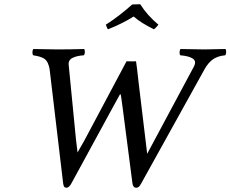

<svg xmlns="http://www.w3.org/2000/svg" viewBox="-20 -879 1091 909"><path d="M624 -588.9Q627.4 -569.3 636.2 -488.8L676.8 -150.9L897 -562Q911.6 -588.9 893.3 -601.3Q875 -613.8 834 -617.2Q829.6 -621.6 830.1 -632.1Q830.6 -642.6 835 -647Q911.1 -645 945.8 -645Q978.5 -645 1046.9 -647Q1051.3 -642.6 1050.8 -632.1Q1050.3 -621.6 1045.9 -617.2Q1009.8 -613.8 987.3 -597.4Q964.8 -581.1 948.2 -550.8L648.9 -11.2Q642.1 1.5 637 5.6Q631.8 9.8 625 9.8Q609.4 9.8 606.9 -12.2L561 -366.2Q559.1 -385.3 555.4 -407.5Q551.8 -429.7 551.8 -431.2Q551.8 -432.1 547.9 -432.1Q544.4 -426.3 532.2 -403.8Q520 -381.3 513.2 -369.1L318.8 -12.2Q307.1 9.8 294.9 9.8Q287.6 9.8 283.9 5.1Q280.3 0.5 278.8 -12.2L215.8 -543.9Q214.4 -559.1 210 -570.8Q203.1 -593.8 186.5 -603Q169.9 -612.3 137.2 -617.2Q133.3 -621.6 133.5 -632.1Q133.8 -642.6 138.2 -647Q210.4 -645 250 -645Q311.5 -645 377.9 -647Q382.3 -642.6 381.8 -632.1Q381.3 -621.6 377 -617.2Q344.2 -615.2 323.5 -605Q302.7 -594.7 305.2 -571.8L339.8 -217.8L347.2 -157.2L379.9 -214.8L579.1 -588.9Q583 -588.9 591.8 -588.6Q600.6 -588.4 608.6 -588.4Q616.7 -588.4 624 -588.9ZM730 -762.2Q719.2 -748 709 -740.2Q647 -770.5 612.8 -800.8Q559.1 -767.1 491.2 -740.2Q489.3 -742.2 485.6 -750.5Q481.9 -758.8 481 -762.2Q543.5 -801.8 606 -857.9L644 -858.9Q676.3 -807.1 730 -762.2Z"/></svg>

Font: Common Serif News
Style: Italic
Weight: 450
Italic angle: -12°
Designer: Philipp H. Poll, Khaled Hosny
Foundry: Stefan Peev, Context Ltd.
Version: Version 1.026